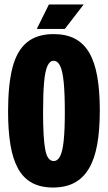

<svg xmlns="http://www.w3.org/2000/svg" viewBox="-20 -824 481 856"><path d="M216 12Q161 12 122.5 -9Q84 -30 60.5 -72.5Q37 -115 26.5 -178.5Q16 -242 16 -327Q16 -446 35.5 -522Q55 -598 100 -635Q145 -672 219 -672Q275 -672 314 -651.5Q353 -631 377.5 -589.5Q402 -548 413.5 -483.5Q425 -419 425 -332Q425 -245 413.5 -180.5Q402 -116 377 -73.5Q352 -31 312.5 -9.5Q273 12 216 12ZM219 -106Q237 -106 248 -127.5Q259 -149 264 -197Q269 -245 269 -324Q269 -407 264 -457.5Q259 -508 248 -530.5Q237 -553 219 -553Q202 -553 191.5 -530Q181 -507 176.5 -456.5Q172 -406 172 -323Q172 -264 174.5 -222.5Q177 -181 182 -155.5Q187 -130 196.5 -118Q206 -106 219 -106ZM269 -695H144L198 -804H353Z"/></svg>

Font: Bricolage Grotesque 96pt ExtraBold Condensed
Style: Regular
Weight: 800
Width: 3
Version: Version 1.001;gftools[0.9.33.dev8+g029e19f]